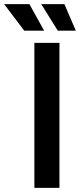

<svg xmlns="http://www.w3.org/2000/svg" viewBox="-97 -907 386 927"><path d="M69 0V-700H190V0ZM20 -759 -77 -887H45L116 -759ZM182 -759 102 -887H214L269 -759Z"/></svg>

Font: Space Grotesk Light SemiBold
Style: Regular
Weight: 600
Version: Version 2.000